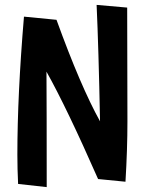

<svg xmlns="http://www.w3.org/2000/svg" viewBox="-20 -735 584 785"><path d="M500 -704 501 -239Q501 -124 493 8L381 -3Q252 -296 170 -442Q171 -294 171 30L54 17Q51 -45 51 -103Q51 -345 78 -667L211 -654Q310 -381 389 -239Q383 -541 375 -715Z"/></svg>

Font: Boogaloo
Style: Regular
Weight: 400
Designer: John Vargas Beltran
Foundry: John Vargas Beltran
Version: Version 1.002